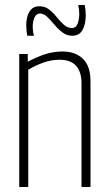

<svg xmlns="http://www.w3.org/2000/svg" viewBox="-20 -748 439 768"><path d="M57 0V-532H91V-501Q124 -519 158.5 -530.5Q193 -542 231 -542Q281 -542 311.5 -513Q342 -484 342 -422V0H306V-416Q306 -460 284.5 -484.5Q263 -509 218 -509Q186 -509 154.5 -498Q123 -487 93 -469V0ZM89 -605Q85 -626 85 -647Q85 -681 98 -702Q111 -723 138 -723Q160 -723 176.5 -710Q193 -697 207 -679.5Q221 -662 235.5 -649Q250 -636 267 -636Q285 -636 291 -654.5Q297 -673 297 -692Q297 -710 293 -728H319Q323 -706 323 -687Q323 -651 310 -628Q297 -605 269 -605Q247 -605 229.5 -618.5Q212 -632 197.5 -649.5Q183 -667 169 -680.5Q155 -694 140 -694Q126 -694 118.5 -679Q111 -664 111 -643Q111 -620 116 -605Z"/></svg>

Font: Georama SemiCondensed ExtraLight
Style: Regular
Weight: 200
Width: 4
Designer: Jean-Baptiste Levee
Foundry: Production Type
Version: Version 1.000